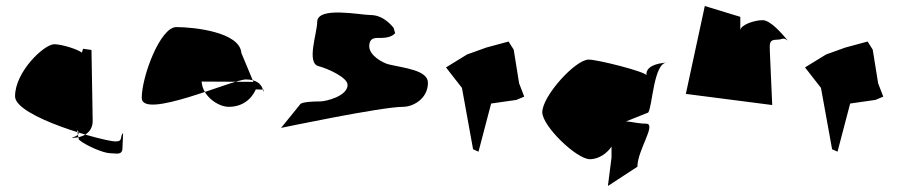

<svg xmlns="http://www.w3.org/2000/svg" viewBox="-20 -678 2985 638"><path d="M30 -358C30 -440 127 -531 160 -531C187 -531 241 -513 252 -503L256 -516L284 -512L288 -276C288 -236 253 -220 222 -220C204 -220 258 -224 236 -246L242 -214C265 -194 325 -169 345 -169C365 -169 387 -160 387 -187L389 -236C377 -224 390 -208 364 -208C327 -208 30 -289 30 -358Z M451 -353C451 -423 512 -588 566 -588C623 -588 777 -572 782 -502L822 -406L650 -407C653 -357 706 -323 740 -323C802 -323 825 -369 830 -381L856 -380C851 -350 869 -414 797 -414C753 -414 451 -278 451 -353Z M914 -253C914 -253 1247 -323 1319 -323C1353 -323 1402 -350 1402 -403C1402 -445 1322 -452 1272 -464C1251 -469 1207 -494 1207 -524C1207 -555 1229 -552 1247 -552C1283 -552 1293 -568 1293 -568L1288 -585C1288 -585 1258 -628 1212 -628C1178 -628 1034 -658 1034 -605C1034 -568 997 -468 1039 -458C1067 -451 1135 -421 1135 -396C1135 -358 1062 -341 1044 -341C982 -341 978 -332 978 -332Z M1462 -454 1515 -386 1552 -182 1570 -174 1612 -334 1696 -346 1722 -357 1705 -401 1687 -513 1670 -540 1596 -520 1532 -497Z M1782 -305C1782 -259 1896 -149 1940 -149C1972 -149 1999 -171 2012 -191V-154L2000 -60L2098 -124C2098 -179 2163 -267 2127 -267C2085 -267 2048 -286 2034 -264L2134 -304C2148 -324 2152 -470 2196 -470C2220 -470 2128 -474 2128 -432V-428C2124 -440 1966 -480 1936 -480C1892 -480 1782 -359 1782 -305Z M2259 -366 2546 -329 2538 -510C2538 -530 2535 -546 2559 -546C2584 -546 2580 -556 2598 -543C2578 -567 2540 -611 2514 -611C2486 -611 2440 -595 2440 -577V-622L2322 -658Z M2655 -454 2708 -386 2745 -182 2763 -174 2805 -334 2889 -346 2915 -357 2898 -401 2880 -513 2863 -540 2789 -520 2725 -497Z"/></svg>

Font: Interstorm
Style: Regular
Weight: 400
Version: Version 0.7